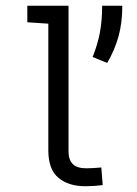

<svg xmlns="http://www.w3.org/2000/svg" viewBox="-20 -645 478 669"><path d="M218.8 -625V-116.2Q218.8 -88.9 233.4 -73.7Q248 -58.6 280.3 -58.6Q303.7 -58.6 333 -61.5L337.9 0Q307.6 3.9 277.3 3.9Q218.8 3.9 183.6 -25.4Q148.4 -54.7 148.4 -121.1V-562.5L75.2 -567.4V-625ZM335.9 -625H406.2Q406.2 -566.4 393.1 -518.6Q379.9 -470.7 353.5 -425.8L302.7 -446.3Q320.3 -490.2 328.1 -531.7Q335.9 -573.2 335.9 -625Z"/></svg>

Font: Sudo Var
Style: Regular
Weight: 400
Monospace: yes
Designer: Jens Kutilek
Foundry: Jens Kutilek
Version: Version 0.065;FEAKit 1.0